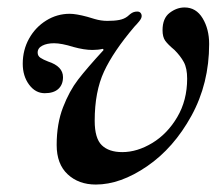

<svg xmlns="http://www.w3.org/2000/svg" viewBox="-20 -489 599 515"><path d="M132 -100Q132 -157 149 -201Q166 -245 189.5 -275.5Q213 -306 258 -355L256 -358Q243 -355 228 -355Q206 -355 177 -363Q145 -373 125 -373Q106 -373 93.5 -366.5Q81 -360 81 -348Q81 -339 88.5 -334Q96 -329 109 -324Q149 -311 149 -282Q149 -262 136.5 -250.5Q124 -239 100 -239Q75 -239 58 -262Q41 -285 41 -318Q41 -355 58 -385.5Q75 -416 104 -434Q133 -452 167 -452Q184 -452 214 -444Q217 -443 234 -438Q251 -433 268 -433Q287 -433 300 -435.5Q313 -438 322 -445Q324 -447 329 -451Q334 -455 338.5 -456.5Q343 -458 348 -458Q354 -458 357 -454.5Q360 -451 360 -446Q360 -440 353.5 -432Q347 -424 341 -418Q284 -351 259 -297Q234 -243 234 -165Q234 -118 253 -99.5Q272 -81 308 -81Q348 -81 388.5 -105.5Q429 -130 455.5 -175Q482 -220 482 -278Q482 -306 473 -322.5Q464 -339 448 -355Q430 -370 423 -380Q416 -390 416 -408Q416 -440 435 -454.5Q454 -469 475 -469Q506 -469 523.5 -440Q541 -411 541 -371Q541 -265 493.5 -178.5Q446 -92 374.5 -43Q303 6 237 6Q191 6 161.5 -21.5Q132 -49 132 -100Z"/></svg>

Font: Ibarra Real Nova
Style: Bold Italic
Weight: 700
Italic angle: -22°
Designer: Jose Maria Ribagorda & Octavio Pardo
Foundry: Octavio Pardo
Version: Version 1.014